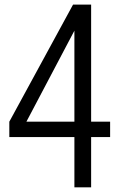

<svg xmlns="http://www.w3.org/2000/svg" viewBox="-20 -804 528 824"><path d="M452.6 -281.7V-215.8H371.1V0H299.3V-215.8H20V-281.7L293.5 -784.2H371.1V-281.7ZM299.3 -281.7V-672.4L93.3 -281.7Z"/></svg>

Font: Decalotype Light
Style: Regular
Weight: 300
Designer: Alfredo Marco Pradil
Foundry: Alfredo Marco Pradil
Version: Version 1.0